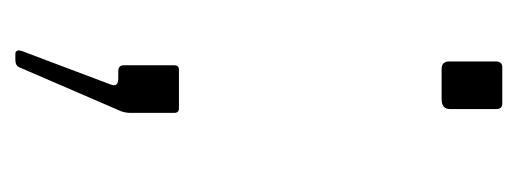

<svg xmlns="http://www.w3.org/2000/svg" viewBox="-232 -308 674 250"><g transform="rotate(90 105.0 -183.0)"><path d="M50 134Q47 134 46 131.5Q45 129 47 124L90 10Q94 0 82 0H73Q65 0 65 -7V-73Q65 -79 71 -79H121Q127 -79 127 -73V-16Q127 -10 125 -4L68 128Q67 131 64.5 132.5Q62 134 57 134H50ZM70 -421Q60 -421 60 -431V-491Q60 -500 67 -500H115Q122 -500 122 -492V-432Q122 -421 109 -421H70Z"/></g></svg>

Font: Libre Franklin Thin Thin
Style: Regular
Weight: 250
Version: Version 3.000